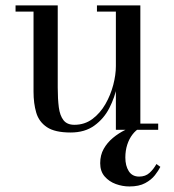

<svg xmlns="http://www.w3.org/2000/svg" viewBox="-20 -480 642 710"><path d="M241 10Q183 10 153.5 -9.8Q124 -29.5 114 -63.5Q104 -97.5 104 -141V-437H37.5V-460H193.5V-156Q193.5 -114 197.5 -83.2Q201.5 -52.5 214.8 -35.5Q228 -18.5 255 -18.5Q293 -18.5 321.8 -40Q350.5 -61.5 369.8 -95Q389 -128.5 398.8 -166Q408.5 -203.5 408.5 -235.5L421.5 -237.5Q421.5 -204.5 413 -162.2Q404.5 -120 384.5 -80.8Q364.5 -41.5 329.2 -15.8Q294 10 241 10ZM408.5 0V-437H338.5V-460H499V-23H565V0ZM458.5 209.5Q433 209.5 408.2 200.5Q383.5 191.5 367 172.5Q350.5 153.5 350.5 123.5Q350.5 93.5 363.5 70.5Q376.5 47.5 397.5 30Q418.5 12.5 443 0.5Q467.5 -11.5 490.5 -19L497.5 -7Q482 1.5 469.8 17.5Q457.5 33.5 450.5 55.2Q443.5 77 443.5 102.5Q443.5 133 456.2 153Q469 173 494.5 173Q518 173 533 159.2Q548 145.5 558.5 126.5L573 137Q566 151 552.8 168Q539.5 185 516.8 197.2Q494 209.5 458.5 209.5Z"/></svg>

Font: BodoniModa 10 Custom
Style: Regular
Weight: 400
Designer: Owen Earl
Foundry: indestructible type
Version: Version 2.005